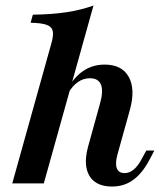

<svg xmlns="http://www.w3.org/2000/svg" viewBox="-20 -661 586 692"><path d="M24.2 0 164.5 -502.4Q173.4 -532.3 170.2 -548.4Q166.9 -564.5 148.4 -571.4Q129.8 -578.2 90.3 -579L98.4 -608.1Q166.1 -608.9 219.4 -616.9Q272.6 -625 316.9 -641.1L137.9 0ZM383.9 11.3Q344.4 11.3 321 -6.5Q297.6 -24.2 291.5 -56.9Q285.5 -89.5 297.6 -133.1L340.3 -287.1Q353.2 -332.3 344 -355.6Q334.7 -379 304 -379Q280.6 -379 260.9 -365.3Q241.1 -351.6 225 -324.2L222.6 -339.5Q247.6 -383.9 281 -406Q314.5 -428.2 357.3 -428.2Q419.4 -428.2 444 -383.9Q468.5 -339.5 448.4 -266.1L404 -106.5Q394.4 -73.4 400.8 -55.2Q407.3 -37.1 429 -37.1Q446.8 -37.1 462.5 -50.4Q478.2 -63.7 491.9 -90.3L507.3 -118.5H536.3L518.5 -84.7Q502.4 -54 482.7 -32.7Q462.9 -11.3 438.7 0Q414.5 11.3 383.9 11.3Z"/></svg>

Font: Playfair 5pt SemiExpanded Light
Style: Bold Italic
Weight: 700
Italic angle: -15.6°
Version: Version 2.001;gftools[0.9.30]